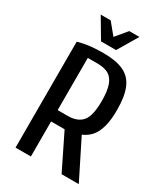

<svg xmlns="http://www.w3.org/2000/svg" viewBox="-215 -986 946 1083"><g transform="rotate(30 257.5 -445.0)"><path d="M70 0V-690Q108 -701 147 -705.5Q186 -710 235 -710Q316 -710 365.5 -687Q415 -664 437.5 -611Q460 -558 460 -470Q460 -403 447.5 -359Q435 -315 412.5 -289.5Q390 -264 357 -250L482 0H370L258 -228H170V0ZM170 -302H235Q299 -302 329.5 -338Q360 -374 360 -470Q360 -536 346.5 -573.5Q333 -611 305.5 -626.5Q278 -642 235 -642H170ZM188 -760 111 -890H176L236 -817L297 -890H363L286 -760Z"/></g></svg>

Font: Cuprum Medium
Style: Regular
Weight: 500
Designer: Jovanny Lemonad
Foundry: Jovanny Lemonad
Version: Version 3.000